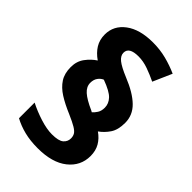

<svg xmlns="http://www.w3.org/2000/svg" viewBox="-231 -948 955 955"><g transform="rotate(45 246.0 -471.0)"><path d="M56 -484Q56 -525 78 -554.5Q100 -584 128 -602Q96 -624 78.5 -652.5Q61 -681 61 -718Q61 -781 114 -820.5Q167 -860 259 -860Q309 -860 353.5 -848.5Q398 -837 438 -819L394 -719Q361 -735 326 -747.5Q291 -760 257 -760Q191 -760 191 -720Q191 -699 212.5 -681.5Q234 -664 287 -642Q364 -611 404 -572Q444 -533 444 -479Q444 -430 424.5 -401Q405 -372 378 -353Q407 -333 423 -305.5Q439 -278 439 -241Q439 -171 383 -126.5Q327 -82 225 -82Q173 -82 131 -92.5Q89 -103 54 -122V-232Q95 -211 142.5 -196Q190 -181 226 -181Q273 -181 290.5 -196Q308 -211 308 -234Q308 -249 301.5 -260.5Q295 -272 275 -284Q255 -296 216 -313Q166 -334 130.5 -356.5Q95 -379 75.5 -409Q56 -439 56 -484ZM180 -497Q180 -470 204 -448.5Q228 -427 280 -404L289 -399Q300 -408 309.5 -423Q319 -438 319 -461Q319 -489 298 -511.5Q277 -534 217 -556Q202 -550 191 -535Q180 -520 180 -497Z"/></g></svg>

Font: Noto Sans Kannada UI ExtraBold
Style: Regular
Weight: 800
Designer: Jelle Bosma - Monotype Design Team
Foundry: Monotype Imaging Inc.
Version: Version 2.005; ttfautohint (v1.8.4.7-5d5b)